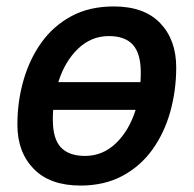

<svg xmlns="http://www.w3.org/2000/svg" viewBox="-20 -564 602 596"><path d="M230 12Q135 12 84.5 -40Q34 -92 34 -177Q34 -249 53 -315Q72 -381 109 -432.5Q146 -484 202 -514Q258 -544 333 -544Q428 -544 477.5 -492Q527 -440 527 -355Q527 -283 508.5 -217Q490 -151 453 -99.5Q416 -48 360 -18Q304 12 230 12ZM318 -452Q263 -452 222 -412.5Q181 -373 161 -309H416Q417 -324 417 -339Q417 -398 392.5 -425Q368 -452 318 -452ZM244 -80Q299 -80 340 -119.5Q381 -159 401 -223H145Q144 -208 144 -193Q144 -133 169 -106.5Q194 -80 244 -80Z"/></svg>

Font: Geist Medium
Style: Italic
Weight: 500
Italic angle: -12°
Designer: Basement.studio, Andrés Briganti, Mateo Zaragoza
Foundry: Basement.studio, Vercel, Andrés Briganti, Guido Ferreyra, Mateo Zaragoza
Version: Version 1.500; ttfautohint (v1.8.4.7-5d5b)